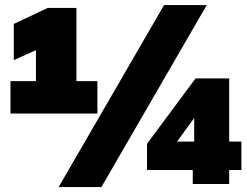

<svg xmlns="http://www.w3.org/2000/svg" viewBox="-20 -737 988 769"><path d="M386.2 12.2H214.8L637.2 -716.8H808.1ZM22 -282.2V-412.1H124V-536.1L35.2 -496.1V-641.1L170.9 -705.1H286.1V-412.1H370.1V-282.2ZM752 0V-56.2H568.8V-161.1L763.2 -422.9H897.9V-169.9H946.8V-56.2H897.9V0ZM757.8 -169.9V-264.2L689 -169.9Z"/></svg>

Font: Mulish ExtraBlack
Style: Regular
Weight: 1000
Designer: Vernon Adams
Foundry: Vernon Adams
Version: Version 3.603; ttfautohint (v1.8.3)